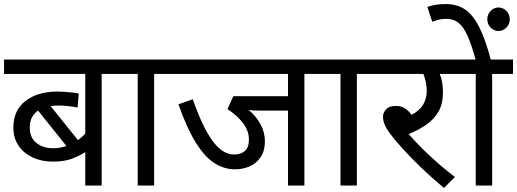

<svg xmlns="http://www.w3.org/2000/svg" viewBox="-20 -916 2553 948"><path d="M585 -551H482V0H401V-165Q374 -147 335.5 -132.5Q297 -118 241 -118Q185 -118 140.5 -139Q96 -160 71 -197.5Q46 -235 46 -286Q46 -372 106.5 -418Q167 -464 265 -464Q279 -464 299 -462.5Q319 -461 338.5 -459Q358 -457 369 -454L363 -385Q343 -389 318 -392Q293 -395 268 -395Q248 -395 230 -392L365 -224Q384 -238 401 -256V-551H0V-622H585ZM127 -287Q127 -235 160.5 -209.5Q194 -184 242 -184Q260 -184 276.5 -187Q293 -190 308 -195L168 -370Q127 -342 127 -287Z M741 -551V0H660V-551H571V-622H844V-551Z M1483 -551V0H1402V-370H1265Q1224 -370 1208 -373Q1244 -343 1266 -303Q1288 -263 1288 -218Q1288 -172 1267.5 -141Q1247 -110 1213.5 -95Q1180 -80 1140 -80Q1087 -80 1039 -110.5Q991 -141 947 -211.5Q903 -282 861 -401L932 -426Q978 -292 1028 -222.5Q1078 -153 1136 -153Q1168 -153 1188.5 -170Q1209 -187 1209 -227Q1209 -271 1178.5 -310Q1148 -349 1103 -377L1132 -441H1402V-551H830V-622H1587V-551Z M1742 -551V0H1661V-551H1572V-622H1845V-551Z M2226 -42 2172 12Q2113 -37 2061 -87Q2009 -137 1969 -181Q1929 -225 1906 -256Q1884 -287 1877.5 -305Q1871 -323 1871 -340Q1871 -359 1886 -376Q1901 -393 1935 -393Q1960 -393 1978.5 -381.5Q1997 -370 2012 -349Q2051 -369 2069 -399Q2087 -429 2087 -468Q2087 -491 2082 -513.5Q2077 -536 2070 -551H1831V-622H2255V-551H2151Q2167 -516 2167 -458Q2167 -403 2145 -365Q2123 -327 2085 -300.5Q2047 -274 1998 -254Q2043 -202 2102.5 -146.5Q2162 -91 2226 -42Z M2410 -551V0H2329V-551H2240V-622H2513V-551ZM2330 -615Q2309 -694 2288.5 -739.5Q2268 -785 2243 -804Q2218 -823 2184 -823Q2162 -823 2145 -818.5Q2128 -814 2114 -809L2090 -882Q2129 -896 2181 -896Q2235 -896 2274.5 -870.5Q2314 -845 2345.5 -783.5Q2377 -722 2405 -615ZM2386 -821Q2386 -845 2402.5 -862Q2419 -879 2441 -879Q2464 -879 2480.5 -862Q2497 -845 2497 -821Q2497 -797 2480.5 -780Q2464 -763 2441 -763Q2419 -763 2402.5 -780Q2386 -797 2386 -821Z"/></svg>

Font: Noto Sans
Style: Italic
Weight: 400
Italic angle: -12°
Designer: Monotype Design Team
Foundry: Monotype Imaging Inc.
Version: Version 2.013; ttfautohint (v1.8.4.7-5d5b)